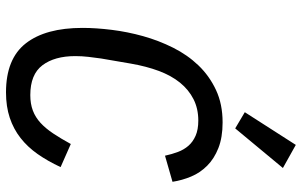

<svg xmlns="http://www.w3.org/2000/svg" viewBox="-203 -791 1006 640"><g transform="rotate(90 300.0 -471.0)"><path d="M288 12Q176 12 124.5 -54Q73 -120 73 -243Q73 -288 79.5 -340.5Q86 -393 100.5 -445Q115 -497 139 -545Q163 -593 198 -629.5Q233 -666 280 -688Q327 -710 388 -710Q438 -710 473.5 -696Q509 -682 532.5 -658.5Q556 -635 568.5 -605Q581 -575 586 -543L499 -518Q494 -541 486.5 -561Q479 -581 466 -596Q453 -611 432.5 -620Q412 -629 382 -629Q342 -629 310.5 -613Q279 -597 255.5 -568Q232 -539 216.5 -497.5Q201 -456 192 -404L175 -305Q172 -284 169.5 -262.5Q167 -241 167 -219Q167 -150 197.5 -109.5Q228 -69 297 -69Q326 -69 348.5 -77.5Q371 -86 389.5 -103Q408 -120 425 -145.5Q442 -171 460 -204L537 -170Q517 -127 493.5 -93.5Q470 -60 440 -36.5Q410 -13 372.5 -0.5Q335 12 288 12ZM408 -752 354 -784 463 -954 540 -911Z"/></g></svg>

Font: IBM Plex Mono Text
Style: Italic
Weight: 450
Italic angle: -9°
Monospace: yes
Designer: Mike Abbink, Paul van der Laan, Pieter van Rosmalen
Foundry: Bold Monday
Version: Version 2.1